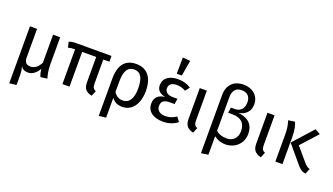

<svg xmlns="http://www.w3.org/2000/svg" viewBox="-83 -1468 4059 2342"><g transform="rotate(20 1946.5 -296.5)"><path d="M92 213 183 202V96C183 33 178 -1 166 -38C188 -2 216 12 262 12C324 12 372 -38 400 -86V-85C404 -51 407 -26 424 12L510 0C496 -43 484 -101 484 -180V-527H392V-163C356 -92 310 -67 263 -67C216 -67 184 -90 184 -156V-527H92Z M616 -440C649 -449 662 -451 705 -451V0H797V-451L979 -452V-129C979 -45 1006 -8 1088 12L1117 -57C1084 -72 1071 -88 1071 -140V-452H1150V-527H707C658 -527 636 -525 600 -512Z M1254 213 1346 202V-54C1380 -6 1428 12 1484 12C1620 12 1691 -115 1691 -264C1691 -440 1615 -539 1469 -539C1328 -539 1254 -448 1254 -271ZM1471 -467C1550 -467 1592 -405 1592 -264C1592 -133 1546 -63 1462 -63C1414 -63 1372 -86 1346 -133V-256C1346 -392 1377 -467 1471 -467Z M1804 -147C1804 -45 1888 12 2011 12C2084 12 2151 -11 2200 -50L2157 -108C2115 -79 2072 -62 2016 -62C1943 -62 1903 -99 1903 -151C1903 -213 1934 -239 2018 -239H2074L2085 -311H2024C1960 -311 1920 -341 1920 -388C1920 -439 1955 -467 2019 -467C2068 -467 2101 -456 2137 -435L2181 -490C2136 -521 2084 -539 2010 -539C1898 -539 1825 -484 1825 -395C1825 -331 1865 -295 1936 -281C1857 -271 1804 -233 1804 -147ZM2038 -596 2073 -799 1975 -807 1972 -596Z M2296 -527V-130C2296 -46 2326 -9 2405 12L2434 -57C2401 -72 2388 -89 2388 -141V-527Z M2673 201V-39C2717 -5 2768 12 2821 12C2939 12 3043 -71 3043 -203C3043 -354 2934 -395 2840 -404C2924 -416 2989 -468 2989 -566C2989 -680 2901 -750 2787 -750C2659 -750 2581 -672 2581 -541V214ZM2788 -678C2854 -678 2902 -642 2902 -562C2902 -471 2849 -433 2783 -433H2734L2724 -363H2776C2892 -363 2949 -309 2949 -204C2949 -110 2888 -62 2813 -62C2753 -62 2708 -77 2673 -110V-541C2673 -634 2712 -678 2788 -678Z M3175 -527V-130C3175 -46 3205 -9 3284 12L3313 -57C3280 -72 3267 -89 3267 -141V-527Z M3565 -282 3747 -65C3788 -16 3813 6 3864 12L3893 -56C3864 -67 3842 -82 3816 -113L3670 -285L3864 -499L3796 -539ZM3443 -527C3457 -483 3469 -434 3469 -357V0H3561V-339C3561 -451 3544 -503 3527 -539Z"/></g></svg>

Font: FiraGO Unicode
Style: Regular
Weight: 400
Designer: bBox Type
Foundry: bBox Type GmbH
Version: Version 1.001;PS 001.001;hotconv 1.0.88;makeotf.lib2.5.64775